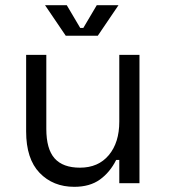

<svg xmlns="http://www.w3.org/2000/svg" viewBox="-20 -708 652 742"><path d="M267 14Q185 14 133 -40Q81 -94 81 -200V-496H159V-210Q159 -132 191 -96Q223 -60 289 -60Q360 -60 400.5 -108.5Q441 -157 441 -238V-496H519V0H441V-90H429Q405 -42 366 -14Q327 14 267 14ZM234 -570 154 -688H238L290 -600H302L354 -688H438L358 -570Z"/></svg>

Font: Space Mono
Style: Regular
Weight: 400
Monospace: yes
Designer: Colophon Foundry + Benjamin Critton
Foundry: Colophon Foundry & Benjamin Critton
Version: Version 1.003; ttfautohint (v1.8.4.7-5d5b)